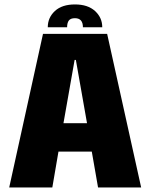

<svg xmlns="http://www.w3.org/2000/svg" viewBox="-20 -824 660 844"><path d="M20.5 0 169 -675H451L600.5 0H411L383.5 -157.5H237L210 0ZM259 -282.5H362.5L313.5 -560.5H308ZM309.5 -804.5Q366 -804.5 397.8 -775.5Q429.5 -746.5 429.5 -704H344.5Q344.5 -744 309.5 -744Q290.5 -744 282.8 -734Q275 -724 275 -704H190Q190 -746.5 221.2 -775.5Q252.5 -804.5 309.5 -804.5Z"/></svg>

Font: Anybody ExtraBold
Style: Regular
Weight: 800
Designer: Tyler Finck
Foundry: Etcetera Type Company
Version: Version 1.010; ttfautohint (v1.8.3) -l 8 -r 50 -G 200 -x 14 